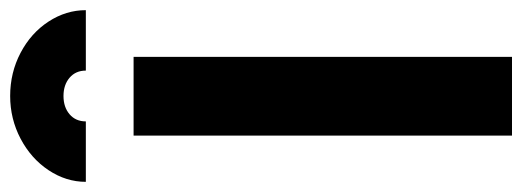

<svg xmlns="http://www.w3.org/2000/svg" viewBox="-370 -683 1028 378"><g transform="rotate(-90 144.0 -494.0)"><path d="M66 -745H221V0H66ZM144 -988Q190 -988 229 -967.5Q268 -947 290.5 -912.5Q313 -878 313 -839H194Q194 -859 180 -871Q166 -883 144 -883Q122 -883 108 -871Q94 -859 94 -839H-25Q-25 -878 -2 -912.5Q21 -947 60 -967.5Q99 -988 144 -988Z"/></g></svg>

Font: Eudoxus Sans ExtraBold
Style: Regular
Weight: 800
Designer: Stijn de Vries
Foundry: tokotype
Version: Version 2.005